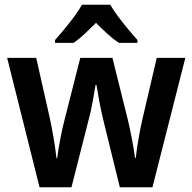

<svg xmlns="http://www.w3.org/2000/svg" viewBox="-20 -786 808 806"><path d="M413 -285Q404 -322 396.5 -363Q389 -404 385 -429H381Q377 -403 369.5 -361.5Q362 -320 352 -283L280 0H146L10 -543H132L188 -295Q197 -254 205 -207Q213 -160 217 -122H220Q224 -155 233 -202Q242 -249 251 -283L317 -543H452L517 -282Q525 -248 533.5 -204Q542 -160 547 -123H550Q553 -153 560.5 -197.5Q568 -242 577 -282L638 -543H758L620 0H483ZM443 -766Q456 -743 476 -716.5Q496 -690 517.5 -664Q539 -638 557 -618V-606H479Q455 -622 431.5 -643.5Q408 -665 383 -690Q358 -665 335 -643.5Q312 -622 289 -606H211V-618Q229 -638 250.5 -664Q272 -690 292 -717Q312 -744 324 -766Z"/></svg>

Font: Noto Sans Lao UI SemCond SemBd
Style: Regular
Weight: 600
Width: 4
Designer: Monotype Design Team
Foundry: Monotype Imaging Inc.
Version: Version 2.000; ttfautohint (v1.8.4.7-5d5b)